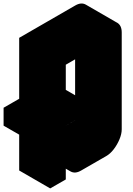

<svg xmlns="http://www.w3.org/2000/svg" viewBox="-107 -1026 742 1071"><path d="M87 -325 173 -375V-715L485 -895Q519 -915 545.5 -900Q572 -885 572 -845V-305Q572 -279 559.5 -249Q547 -219 527.5 -193.5Q508 -168 485 -155L346 -75Q312 -55 286 -70Q260 -85 260 -125V-25L173 25V-275L87 -225ZM260 -425 346 -475V-375L260 -325V-125L485 -255V-795L260 -665ZM260 -125Q260 -85 286 -70L113 -170Q87 -185 87 -225ZM485 -795V-255L312 -355V-895ZM485 -255 260 -125 87 -225 312 -355ZM545 -900Q519 -915 485 -895L173 -715L0 -815L312 -995Q346 -1015 372 -1000ZM173 -375 87 -325 -87 -425 0 -475ZM173 -275V25L0 -75V-375ZM346 -475 260 -425 87 -525 173 -575ZM173 -715V-375L0 -475V-815ZM87 -325V-225L-87 -325V-425Z"/></svg>

Font: Nabla Normal
Style: Regular
Weight: 400
Designer: Arthur Reinders Folmer
Version: Version 1.000